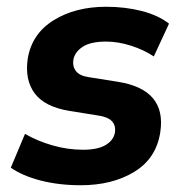

<svg xmlns="http://www.w3.org/2000/svg" viewBox="-20 -537 543 568"><path d="M219 11Q154 11 100 -3Q46 -17 12 -41L54 -141Q90 -120 135 -107Q180 -94 226 -94Q269 -94 292.5 -108Q316 -122 320 -145Q326 -187 272 -195L185 -209Q112 -221 82.5 -261Q53 -301 62 -363Q74 -437 138.5 -477Q203 -517 294 -517Q350 -517 399 -504.5Q448 -492 480 -467L435 -370Q407 -389 368.5 -401.5Q330 -414 294 -414Q248 -414 224.5 -398.5Q201 -383 197 -360Q194 -341 204.5 -327Q215 -313 241 -309L329 -295Q474 -272 454 -145Q442 -68 377 -28.5Q312 11 219 11Z"/></svg>

Font: Mulish ExtraBold
Style: Italic
Weight: 800
Italic angle: -9°
Designer: Vernon Adams
Foundry: Vernon Adams
Version: Version 3.603; ttfautohint (v1.8.3)